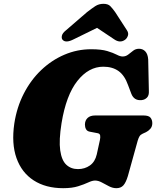

<svg xmlns="http://www.w3.org/2000/svg" viewBox="-20 -972 818 1006"><path d="M457.5 -714Q511 -714 542.2 -704.5Q573.5 -695 591.5 -685.5Q609.5 -676 622.5 -676Q639 -676 652 -686.2Q665 -696.5 678 -706.5Q691 -716.5 708.5 -716.5Q728.5 -716.5 741.5 -702.5Q754.5 -688.5 756.5 -660.5L760 -496Q761.5 -472 750 -460.5Q738.5 -449 722 -447.5Q682.5 -443.5 668 -481L651 -526Q633 -577 601 -599.8Q569 -622.5 521.5 -622.5Q444.5 -622.5 385.5 -548Q326.5 -473.5 302.5 -327Q288 -237 295.5 -184.2Q303 -131.5 327.5 -108.8Q352 -86 388.5 -86Q424 -86 451 -105Q478 -124 487 -163L503.5 -238.5Q506.5 -252.5 504.8 -262.2Q503 -272 492 -274L450.5 -282Q436.5 -284.5 430.8 -295Q425 -305.5 425 -319Q425 -340.5 438.8 -353.8Q452.5 -367 479 -367H732Q759.5 -367 768.8 -355.2Q778 -343.5 778 -326.5Q778 -309 767.8 -297.2Q757.5 -285.5 745 -279.5L727.5 -271.5Q716.5 -266.5 711.2 -258.2Q706 -250 701.5 -235L650 -49.5Q639.5 -15 626.2 -0.5Q613 14 589.5 14Q570.5 14 551.2 4Q532 -6 513.5 -16Q495 -26 478 -26Q463.5 -26 442.2 -16Q421 -6 389.2 4Q357.5 14 311 14Q219.5 14 156.5 -26.8Q93.5 -67.5 66.5 -143.5Q39.5 -219.5 55 -325Q68 -410 104.5 -481.2Q141 -552.5 195.5 -604.5Q250 -656.5 317 -685.2Q384 -714 457.5 -714ZM635 -763.5Q608.5 -744.5 577.5 -766.5L488.5 -826L367 -766.5Q324.5 -744.5 308 -763.5Q301.5 -770.5 304.2 -784.5Q307 -798.5 326 -813.5L436 -908.5Q460.5 -927.5 479.2 -939.8Q498 -952 522 -952Q546 -952 558 -939.8Q570 -927.5 583.5 -908.5L645 -813.5Q655 -798.5 650 -784.5Q645 -770.5 635 -763.5Z"/></svg>

Font: Fraunces 9pt Soft Black
Style: Italic
Weight: 900
Italic angle: -16°
Version: Version 1.000;[b76b70a41]